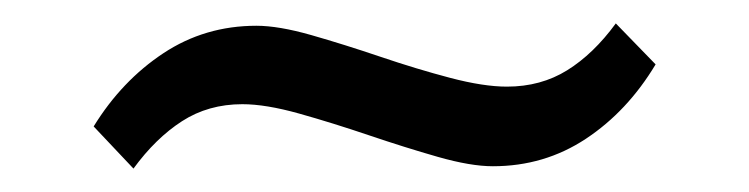

<svg xmlns="http://www.w3.org/2000/svg" viewBox="-20 -331 640 164"><path d="M401 -189Q382 -189 354 -197Q326 -205 295 -215.5Q264 -226 235.5 -234Q207 -242 187 -242Q158 -242 135.5 -227.5Q113 -213 94 -187L60 -223Q84 -262 119.5 -285.5Q155 -309 199 -309Q218 -309 246 -301Q274 -293 305 -282.5Q336 -272 364.5 -264.5Q393 -257 413 -257Q442 -257 464.5 -271Q487 -285 506 -311L540 -276Q516 -236 480.5 -212.5Q445 -189 401 -189Z"/></svg>

Font: Livvic
Style: Italic
Weight: 400
Italic angle: -10°
Designer: Jacques Le Bailly, Baron von Fonthausen
Version: Version 1.001; ttfautohint (v1.8.2)